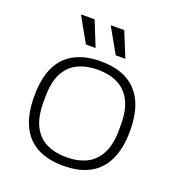

<svg xmlns="http://www.w3.org/2000/svg" viewBox="-133 -831 876 951"><g transform="rotate(20 305.0 -355.5)"><path d="M305 12Q223 12 166.5 -18.5Q110 -49 81.5 -110.5Q53 -172 53 -263Q53 -356 81.5 -416.5Q110 -477 166.5 -507.5Q223 -538 305 -538Q388 -538 444 -507.5Q500 -477 529 -416.5Q558 -356 558 -263Q558 -172 529 -110.5Q500 -49 444 -18.5Q388 12 305 12ZM305 -33Q365 -33 409.5 -54.5Q454 -76 479.5 -124Q505 -172 505 -251V-276Q505 -356 479.5 -403.5Q454 -451 409.5 -472.5Q365 -494 305 -494Q246 -494 201 -472.5Q156 -451 131 -403.5Q106 -356 106 -276V-251Q106 -172 131 -124Q156 -76 201 -54.5Q246 -33 305 -33ZM363 -591 291 -719V-723H360L414 -591ZM206 -591 134 -719V-723H204L257 -591Z"/></g></svg>

Font: Archivo SemiExpanded Thin
Style: Regular
Weight: 250
Width: 6
Designer: Hector Gatti
Foundry: Omnibus-Type
Version: Version 2.001